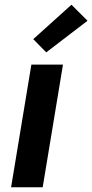

<svg xmlns="http://www.w3.org/2000/svg" viewBox="-20 -794 391 814"><path d="M27 0 113 -520H247L161 0ZM176 -572 121 -628 283 -774 351 -706Z"/></svg>

Font: Iosevka Aile Extrabold
Style: Italic
Weight: 800
Italic angle: -9°
Designer: Belleve Invis
Foundry: Belleve Invis
Version: Version 31.1.0; ttfautohint (v1.8.4)